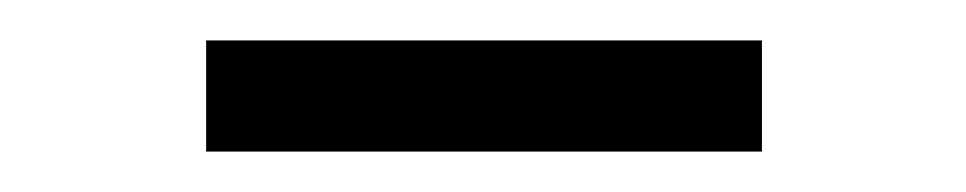

<svg xmlns="http://www.w3.org/2000/svg" viewBox="-20 -745 478 95"><path d="M82 -670H357V-725H82Z"/></svg>

Font: Noto Serif CJK SC Medium
Style: Regular
Weight: 500
Designer: Ryoko NISHIZUKA 西塚涼子 (kana & ideographs); Frank Grießhammer (Latin, Greek & Cyrillic); Wenlong ZHANG 张文龙 (bopomofo); San
Foundry: Adobe
Version: Version 2.001;hotconv 1.1.0;makeotfexe 2.6.0